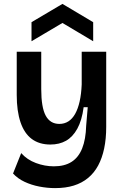

<svg xmlns="http://www.w3.org/2000/svg" viewBox="-20 -789 633 987"><path d="M263 178Q223 178 182 170Q141 162 106 145.5Q71 129 47 103L89 -2Q119 32 164.5 49Q210 66 257 66Q312 66 348 43Q384 20 402.5 -26.5Q421 -73 423 -143L431 -238H410Q401 -170 377.5 -127.5Q354 -85 319.5 -65.5Q285 -46 239 -46Q182 -46 143.5 -74.5Q105 -103 85.5 -160.5Q66 -218 66 -301V-523H192V-331Q192 -237 215 -194.5Q238 -152 285 -152Q311 -152 331.5 -165Q352 -178 366.5 -204Q381 -230 389.5 -268Q398 -306 400 -355V-523H526V-137Q526 -76 515.5 -26Q505 24 484.5 62Q464 100 432.5 126Q401 152 359 165Q317 178 263 178ZM142 -577V-675L301 -769L459 -675V-577L301 -671Z"/></svg>

Font: Bricolage Grotesque 18pt SemiBold
Style: Regular
Weight: 600
Version: Version 1.001;gftools[0.9.33.dev8+g029e19f]